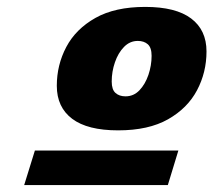

<svg xmlns="http://www.w3.org/2000/svg" viewBox="-20 -742 618 556"><path d="M400.5 -722Q489 -722 533.5 -688.5Q578 -655 578 -593Q578 -532.5 550.5 -480.5Q523 -428.5 466.5 -396.5Q410 -364.5 322 -364.5Q233.5 -364.5 189 -398Q144.5 -431.5 144.5 -493.5Q144.5 -554 172 -606Q199.5 -658 256.2 -690Q313 -722 400.5 -722ZM343.5 -463Q367 -463 383.8 -480.5Q400.5 -498 409.8 -525.2Q419 -552.5 419 -580.5Q419 -604 408 -613.8Q397 -623.5 379 -623.5Q356 -623.5 339 -606Q322 -588.5 312.8 -561.5Q303.5 -534.5 303.5 -506Q303.5 -482.5 314.5 -472.8Q325.5 -463 343.5 -463ZM50 -206 81 -306H496.5L466 -206Z"/></svg>

Font: Newsreader 6pt ExtraBold
Style: Italic
Weight: 800
Italic angle: -17°
Designer: Hugues Gentile
Foundry: Production Type
Version: Version 1.003; ttfautohint (v1.8.3)